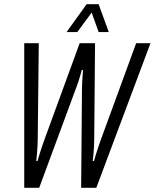

<svg xmlns="http://www.w3.org/2000/svg" viewBox="-20 -891 734 911"><path d="M95 0V-686H164L159 -230Q159 -217 158 -199Q157 -181 155.5 -161.5Q154 -142 152 -127H158Q162 -141 167.5 -159Q173 -177 179 -195Q185 -213 191 -229L358 -686H431L427 -230Q427 -213 426 -195Q425 -177 423.5 -159.5Q422 -142 420 -127H426Q430 -141 435 -158Q440 -175 446 -192Q452 -209 457 -224L626 -686H694L437 0H365L369 -473Q369 -487 370 -502.5Q371 -518 372 -532.5Q373 -547 374 -559H368Q365 -548 361 -533.5Q357 -519 352 -504Q347 -489 342 -476L166 0ZM296 -739 391 -871H448L496 -739H448L405 -859H435L347 -739Z"/></svg>

Font: Archivo ExtraCondensed Light
Style: Italic
Weight: 300
Width: 2
Italic angle: -10°
Designer: Hector Gatti
Foundry: Omnibus-Type
Version: Version 2.001